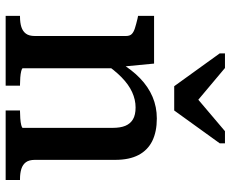

<svg xmlns="http://www.w3.org/2000/svg" viewBox="-90 -746 835 696"><g transform="rotate(90 328.0 -397.5)"><path d="M292 -611H380L499 -776V-795H455L304 -667L376 -669L226 -795H173V-776ZM37 0V-52H40Q62 -52 77.5 -57Q93 -62 101.5 -73.5Q110 -85 110 -106V-436Q110 -450 103 -457Q96 -464 82 -468.5Q68 -473 47 -478L37 -480V-538H210L221 -423L227 -416V-62Q227 -59 237 -56.5Q247 -54 260.5 -53Q274 -52 286 -52H290V0ZM632 0H380V-52H383Q394 -52 408.5 -53Q423 -54 433 -56.5Q443 -59 443 -62V-388Q443 -416 435.5 -434Q428 -452 412 -461.5Q396 -471 369 -471Q341 -471 313.5 -458.5Q286 -446 259.5 -420Q233 -394 207 -355V-415Q232 -457 263 -487Q294 -517 330.5 -532.5Q367 -548 409 -548Q457 -548 490.5 -531.5Q524 -515 541.5 -481.5Q559 -448 559 -397V-106Q559 -85 567.5 -73.5Q576 -62 591.5 -57Q607 -52 629 -52H632Z"/></g></svg>

Font: Roboto Serif SemiCondensed Medium
Style: Regular
Weight: 500
Width: 4
Designer: Greg Gazdowicz
Foundry: Commercial Type
Version: Version 1.007